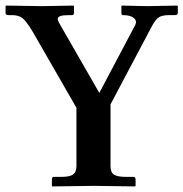

<svg xmlns="http://www.w3.org/2000/svg" viewBox="-20 -667 657 688"><path d="M253.9 -71.8V-280.8L97.2 -553.2Q73.2 -593.3 59.3 -603Q45.4 -612.8 22.9 -612.8H11.2Q0 -612.8 0 -620.1V-645L2 -647Q115.7 -645 128.9 -645L243.2 -647L245.1 -645V-621.1Q245.1 -612.8 237.8 -612.8Q216.8 -612.8 206.8 -611.8Q196.8 -610.8 191.2 -606.9Q185.5 -603 187.3 -595.9Q189 -588.9 196.8 -576.2L335.9 -334L463.9 -576.2Q472.2 -591.3 460 -602.1Q447.8 -612.8 420.9 -612.8Q415 -612.8 415 -620.1V-645L417 -647Q495.6 -645 507.8 -645L615.2 -647L617.2 -645V-621.1Q617.2 -612.8 606.9 -612.8H585.9Q562.5 -612.8 549.8 -605.5Q537.6 -597.7 524.9 -574.2L376 -293V-71.8Q376 -49.3 388.4 -41.3Q400.9 -33.2 431.2 -33.2H458Q465.8 -33.2 465.8 -23.9V-1L463.9 1Q355 -1 315.9 -1L167 1L166 -1V-23.9Q166 -33.2 172.9 -33.2H200.2Q230.5 -33.2 242.2 -42Q253.9 -50.8 253.9 -71.8Z"/></svg>

Font: Linux Libertine G
Style: Semibold
Weight: 600
Designer: Philipp H. Poll
Foundry: Philipp H. Poll
Version: Version 5.1.1